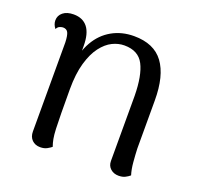

<svg xmlns="http://www.w3.org/2000/svg" viewBox="-99 -629 773 748"><g transform="rotate(20 287.0 -255.0)"><path d="M139 11Q118 11 105 -2Q92 -15 92 -37V-406Q91 -435 85 -446.5Q79 -458 64 -458Q59 -458 51 -455Q43 -452 38 -442Q26 -457 26 -474Q26 -494 42 -507Q58 -520 86 -520Q124 -520 144 -494.5Q164 -469 164 -417V-347L149 -329Q155 -389 179.5 -432Q204 -475 244.5 -498Q285 -521 336 -521Q419 -521 458 -468Q497 -415 497 -313V-114Q498 -88 500.5 -58.5Q503 -29 510 -7Q502 0 491 5.5Q480 11 464 11Q444 11 430.5 -1Q417 -13 417 -33V-303Q416 -387 393.5 -430.5Q371 -474 313 -474Q288 -474 263.5 -462Q239 -450 218 -422.5Q197 -395 184 -350Q171 -305 171 -241Q171 -181 171.5 -142Q172 -103 173 -78Q174 -53 177 -37Q180 -21 185 -7Q179 -2 167.5 4.5Q156 11 139 11Z"/></g></svg>

Font: Arima Thin
Style: Regular
Weight: 400
Version: Version 1.100